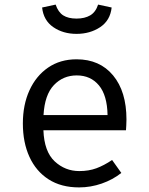

<svg xmlns="http://www.w3.org/2000/svg" viewBox="-20 -812 655 844"><path d="M170.8 -239.5Q174.4 -145.6 220.3 -102.8Q266.2 -60 328.7 -60Q370.3 -60 403.6 -72.3Q436.9 -84.6 472.8 -108.7L513.3 -51.8Q475.9 -22.1 427.2 -5.1Q378.5 11.8 327.7 11.8Q248.7 11.8 193.6 -23.6Q138.5 -59 109.5 -122.3Q80.5 -185.6 80.5 -269.2Q80.5 -351.3 109.5 -414.9Q138.5 -478.5 191.5 -514.9Q244.6 -551.3 316.4 -551.3Q418.5 -551.3 477.2 -480.5Q535.9 -409.7 535.9 -286.7Q535.9 -272.8 535.1 -260.5Q534.4 -248.2 533.8 -239.5ZM317.4 -480.5Q257.4 -480.5 216.9 -437.9Q176.4 -395.4 171.3 -306.2H452.8Q451.3 -392.8 414.9 -436.7Q378.5 -480.5 317.4 -480.5ZM316.4 -663.1Q257.4 -663.1 214.4 -692.6Q171.3 -722.1 165.1 -779L224.6 -791.8Q235.9 -758.5 257.9 -744.4Q280 -730.3 316.4 -730.3Q352.3 -730.3 376.4 -744.4Q400.5 -758.5 411.3 -791.8L470.8 -779Q464.6 -722.1 420.3 -692.6Q375.9 -663.1 316.4 -663.1Z"/></svg>

Font: FiraCode Nerd Font Mono
Style: Regular
Weight: 400
Monospace: yes
Designer: Carrois Corporate, Edenspiekermann AG, Nikita Prokopov
Foundry: Carrois Corporate, Edenspiekermann AG, Nikita Prokopov
Version: Version 6.002;Nerd Fonts 3.4.0